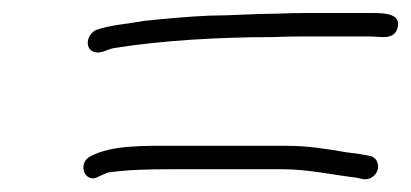

<svg xmlns="http://www.w3.org/2000/svg" viewBox="-20 -468 632 295"><path d="M132.2 -197C136.8 -198.8 141.8 -201.6 146.2 -203C176.7 -207.3 207.9 -208 245.9 -208H413.9C453.6 -208 492.7 -199 527.9 -195C535.4 -193.3 542.2 -190.4 550.4 -195C565.8 -203.6 563.1 -224.1 550.1 -228L540.4 -230C534 -231.3 524.5 -232.7 512.1 -234C481.9 -239.2 453.6 -244 419.6 -244H252.6C200.5 -244 153.1 -245.5 119.1 -228C97.7 -217 110.5 -183.9 132.2 -197ZM553 -448H451C436.3 -448 420.9 -447.7 404.8 -447C372.3 -447 334.4 -444 302.3 -444C272.2 -442.8 229 -438.9 202.1 -436C174.1 -430.9 149.9 -429.8 127.8 -422C113 -415.1 110.3 -394.6 122.6 -389C133.8 -383.9 144 -392 154.4 -394C227.1 -405.8 316.6 -411 399.1 -411C415.2 -411.7 430.6 -412 445.3 -412H547.3C564.7 -412 586.3 -405.5 591 -426C595.7 -446.7 572.3 -448 553 -448Z"/></svg>

Font: CiSf OpenHand
Style: Obl
Weight: 400
Foundry: Cannot Into Space Fonts
Version: Version 0.7892